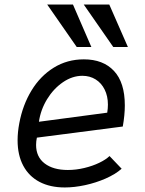

<svg xmlns="http://www.w3.org/2000/svg" viewBox="-20 -820 640 846"><path d="M188 -800H301.5L382.5 -613H318ZM349 -800H461.5L543.5 -613H479ZM57.5 -202Q57.5 -237.5 65 -277Q80 -357.5 118.8 -421.2Q157.5 -485 216.8 -521.8Q276 -558.5 349.5 -558.5Q434.5 -558.5 482.2 -507.5Q530 -456.5 530 -355.5Q530 -313.5 521 -262.5L142.5 -213.5Q139 -197.5 139 -181.5Q139 -128.5 176.8 -99.8Q214.5 -71 279 -71Q315 -71 351.5 -79.8Q388 -88.5 417.5 -102.8Q447 -117 462.5 -132.5L516 -76.5Q488 -52 445.2 -33.2Q402.5 -14.5 355 -4.2Q307.5 6 265.5 6Q201 6 154.2 -18.5Q107.5 -43 82.5 -89.8Q57.5 -136.5 57.5 -202ZM455.5 -359Q455.5 -396.5 441.2 -425.2Q427 -454 401.5 -470Q376 -486 343 -486Q298.5 -486 257 -457.5Q215.5 -429 187.2 -382.5Q159 -336 151.5 -283.5L452.5 -323.5Q455.5 -342.5 455.5 -359Z"/></svg>

Font: JuliaMono Italic
Style: Regular
Weight: 400
Italic angle: -9°
Monospace: yes
Designer: cormullion
Foundry: corm
Version: Version 0.049; ttfautohint (v1.8.4)